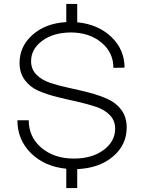

<svg xmlns="http://www.w3.org/2000/svg" viewBox="-20 -840 737 982"><path d="M375 25V122H319V23Q208 12 138.5 -56.5Q69 -125 69 -225H127Q127 -139 192 -84Q257 -29 358 -29Q451 -29 510 -73Q569 -117 569 -182Q569 -223 542 -251Q515 -279 471.5 -293.5Q428 -308 376 -320Q324 -331 272 -344Q220 -357 177 -375.5Q134 -394 107 -430.5Q80 -467 80 -518Q80 -603 146.5 -662Q213 -721 319 -727V-820H375V-726Q481 -716 549 -651.5Q617 -587 617 -494L560 -493Q560 -572 498 -623Q436 -674 341 -674Q252 -673 195.5 -631Q139 -589 139 -527Q139 -486 166 -458.5Q193 -431 236 -416.5Q279 -402 331 -391Q383 -380 435 -366.5Q487 -353 530.5 -333.5Q574 -314 601 -277.5Q628 -241 628 -188Q628 -99 558 -39.5Q488 20 375 25Z"/></svg>

Font: Metropolitano Light
Style: Regular
Weight: 300
Designer: Fonts by Alex Slobzheninov & Chris M. Simpson / Changes by Cristiano Sobral
Foundry: Fonts by Alex Slobzheninov & Chris M. Simpson / Changes by Cristiano Sobral
Version: Version 1.00;August 30, 2020;FontCreator 13.0.0.2681 64-bit